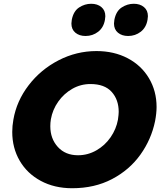

<svg xmlns="http://www.w3.org/2000/svg" viewBox="-20 -985 868 1019"><path d="M803 -342Q811 -384 811 -417Q811 -502 770.5 -570Q730 -638 657.5 -676Q585 -714 492 -714Q386 -714 291 -665Q196 -616 132 -532.5Q68 -449 51 -350Q45 -317 45 -285Q45 -200 84.5 -132Q124 -64 196.5 -25Q269 14 363 14Q482 14 574.5 -34.5Q667 -83 725 -164Q783 -245 803 -342ZM610 -391Q610 -378 606 -350Q597 -300 567 -256.5Q537 -213 491.5 -187Q446 -161 394 -161Q327 -161 287 -205Q247 -249 247 -315Q247 -334 250 -352Q259 -403 289 -445.5Q319 -488 363.5 -513.5Q408 -539 460 -539Q535 -539 572.5 -497.5Q610 -456 610 -391ZM361 -880Q359 -866 359 -860Q359 -829 380 -811.5Q401 -794 434 -794Q472 -794 501 -816.5Q530 -839 537 -880Q539 -894 539 -899Q539 -930 518 -947.5Q497 -965 464 -965Q430 -965 400 -945.5Q370 -926 361 -880ZM587 -880Q585 -866 585 -860Q585 -829 606 -811.5Q627 -794 660 -794Q698 -794 727 -816.5Q756 -839 763 -880Q765 -894 765 -899Q765 -930 744 -947.5Q723 -965 690 -965Q656 -965 626 -945.5Q596 -926 587 -880Z"/></svg>

Font: Geom Black
Style: Bold Italic
Weight: 900
Italic angle: -10°
Version: Version 1.102